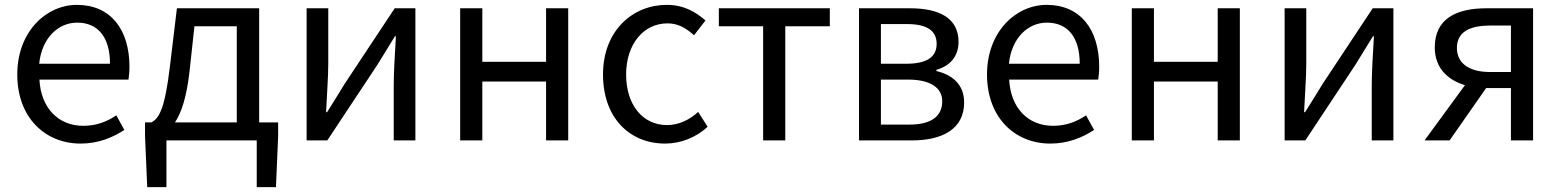

<svg xmlns="http://www.w3.org/2000/svg" viewBox="-20 -577 6412 789"><path d="M311 13C385 13 443 -12 491 -43L458 -103C418 -76 375 -60 322 -60C219 -60 148 -134 142 -250H508C510 -263 512 -282 512 -302C512 -457 434 -557 296 -557C170 -557 51 -447 51 -271C51 -92 167 13 311 13ZM141 -315C152 -422 220 -484 297 -484C382 -484 432 -425 432 -315Z M779 -469H953V-74H699C725 -113 747 -177 759 -285ZM1045 -74V-543H707L678 -302C657 -127 633 -90 602 -74H576V-17L585 192H664V0H1035V192H1114L1123 -17V-74Z M1240 0H1325L1531 -311C1551 -344 1582 -394 1603 -428H1607C1603 -357 1598 -284 1598 -227V0H1687V-543H1602L1396 -232C1376 -199 1345 -149 1324 -116H1320C1323 -186 1329 -259 1329 -316V-543H1240Z M1871 0H1962V-242H2224V0H2315V-543H2224V-323H1962V-543H1871Z M2713 13C2778 13 2840 -12 2888 -56L2849 -117C2815 -86 2771 -63 2721 -63C2621 -63 2553 -146 2553 -271C2553 -396 2625 -481 2723 -481C2767 -481 2800 -461 2832 -432L2879 -493C2840 -527 2791 -557 2720 -557C2581 -557 2458 -452 2458 -271C2458 -91 2569 13 2713 13Z M3116 0H3207V-469H3390V-543H2934V-469H3116Z M3510 0H3727C3853 0 3942 -47 3942 -156C3942 -233 3889 -271 3828 -285V-290C3884 -306 3919 -345 3919 -405C3919 -504 3838 -543 3719 -543H3510ZM3600 -315V-478H3709C3793 -478 3829 -448 3829 -397C3829 -346 3794 -315 3703 -315ZM3600 -65V-250H3711C3804 -250 3852 -216 3852 -161C3852 -100 3808 -65 3717 -65Z M4296 13C4370 13 4428 -12 4476 -43L4443 -103C4403 -76 4360 -60 4307 -60C4204 -60 4133 -134 4127 -250H4493C4495 -263 4497 -282 4497 -302C4497 -457 4419 -557 4281 -557C4155 -557 4036 -447 4036 -271C4036 -92 4152 13 4296 13ZM4126 -315C4137 -422 4205 -484 4282 -484C4367 -484 4417 -425 4417 -315Z M4631 0H4722V-242H4984V0H5075V-543H4984V-323H4722V-543H4631Z M5259 0H5344L5550 -311C5570 -344 5601 -394 5622 -428H5626C5622 -357 5617 -284 5617 -227V0H5706V-543H5621L5415 -232C5395 -199 5364 -149 5343 -116H5339C5342 -186 5348 -259 5348 -316V-543H5259Z M6189 -281H6104C6018 -281 5967 -316 5967 -380C5967 -445 6018 -472 6104 -472H6189ZM6089 -543C5967 -543 5876 -502 5876 -382C5876 -297 5930 -248 6000 -227L5834 0H5937L6087 -215H6089H6189V0H6280V-543Z"/></svg>

Font: Noto Sans CJK TC Regular
Style: Regular
Weight: 400
Designer: Ryoko NISHIZUKA (kana & ideographs); Paul D. Hunt (Latin, Greek & Cyrillic); Wenlong ZHANG (bopomofo); Sandoll Communica
Foundry: Adobe Systems Incorporated
Version: Version 1.001;PS 1.001;hotconv 1.0.78;makeotf.lib2.5.61930